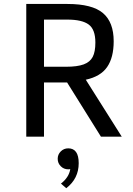

<svg xmlns="http://www.w3.org/2000/svg" viewBox="-20 -696 680 978"><path d="M600.1 0H494.1L321.8 -275.9H204.1V0H113.8V-675.8H323.7Q449.7 -675.8 504.4 -629.4Q559.1 -583 559.1 -485.8Q559.1 -402.8 525.6 -354.5Q492.2 -306.2 417 -290ZM316.9 -356Q373.5 -356 406 -367.9Q438.5 -379.9 452.1 -406Q465.8 -432.1 465.8 -479Q465.8 -545.9 431.9 -571Q397.9 -596.2 322.8 -596.2H204.1V-356ZM317.4 262.7 290.5 239.3Q331.5 207 337.9 165.5Q333 166.5 327.6 166.5Q305.2 166.5 289.6 150.9Q273.9 135.3 273.9 112.8Q273.9 90.8 289.6 75.2Q305.2 59.6 327.6 59.6Q380.9 59.6 380.9 135.3Q380.9 213.9 317.4 262.7Z"/></svg>

Font: Cadman
Style: Regular
Weight: 400
Designer: Paul James MIller
Foundry: High-Logic / Made with FontCreator
Version: Version 2.114;March 28, 2021;FontCreator 13.0.0.2683 64-bit